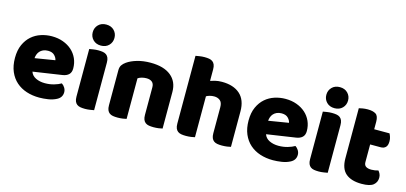

<svg xmlns="http://www.w3.org/2000/svg" viewBox="-64 -1141 3357 1587"><g transform="rotate(15 1615.0 -347.5)"><path d="M309 16Q250 16 199.5 -0.5Q149 -17 111.5 -50Q74 -83 52.5 -133Q31 -183 31 -250Q31 -316 52.5 -363.5Q74 -411 109 -441.5Q144 -472 189 -486.5Q234 -501 281 -501Q334 -501 377.5 -485Q421 -469 452.5 -441Q484 -413 501.5 -374Q519 -335 519 -289Q519 -255 500 -237Q481 -219 447 -214L200 -177Q211 -144 245 -127.5Q279 -111 323 -111Q364 -111 400.5 -121.5Q437 -132 460 -146Q476 -136 487 -118Q498 -100 498 -80Q498 -35 456 -13Q424 4 384 10Q344 16 309 16ZM281 -377Q257 -377 239.5 -369Q222 -361 211 -348.5Q200 -336 194.5 -320.5Q189 -305 188 -289L359 -317Q356 -337 337 -357Q318 -377 281 -377Z M597 -621Q597 -659 622.5 -685Q648 -711 690 -711Q732 -711 757.5 -685Q783 -659 783 -621Q783 -583 757.5 -557Q732 -531 690 -531Q648 -531 622.5 -557Q597 -583 597 -621ZM775 -1Q764 1 742.5 4.5Q721 8 699 8Q677 8 659.5 5Q642 2 630 -7Q618 -16 611.5 -31.5Q605 -47 605 -72V-479Q616 -481 637.5 -484.5Q659 -488 681 -488Q703 -488 720.5 -485Q738 -482 750 -473Q762 -464 768.5 -448.5Q775 -433 775 -408Z M1191 -308Q1191 -339 1173.5 -353.5Q1156 -368 1126 -368Q1106 -368 1086.5 -363Q1067 -358 1053 -348V-1Q1043 2 1021.5 5Q1000 8 977 8Q955 8 937.5 5Q920 2 908 -7Q896 -16 889.5 -31.5Q883 -47 883 -72V-372Q883 -399 894.5 -416Q906 -433 926 -447Q960 -471 1011.5 -486Q1063 -501 1126 -501Q1239 -501 1300 -451.5Q1361 -402 1361 -314V-1Q1351 2 1329.5 5Q1308 8 1285 8Q1263 8 1245.5 5Q1228 2 1216 -7Q1204 -16 1197.5 -31.5Q1191 -47 1191 -72Z M1946 -1Q1936 2 1914.5 5Q1893 8 1870 8Q1848 8 1830.5 5Q1813 2 1801 -7Q1789 -16 1782.5 -31.5Q1776 -47 1776 -72V-294Q1776 -335 1755.5 -351.5Q1735 -368 1705 -368Q1685 -368 1667 -363Q1649 -358 1638 -351V-1Q1628 2 1606.5 5Q1585 8 1562 8Q1540 8 1522.5 5Q1505 2 1493 -7Q1481 -16 1474.5 -31.5Q1468 -47 1468 -72V-652Q1479 -654 1500.5 -657.5Q1522 -661 1544 -661Q1566 -661 1583.5 -658Q1601 -655 1613 -646Q1625 -637 1631.5 -621.5Q1638 -606 1638 -581V-483Q1651 -488 1677.5 -494.5Q1704 -501 1736 -501Q1835 -501 1890.5 -451.5Q1946 -402 1946 -304Z M2308 16Q2249 16 2198.5 -0.5Q2148 -17 2110.5 -50Q2073 -83 2051.5 -133Q2030 -183 2030 -250Q2030 -316 2051.5 -363.5Q2073 -411 2108 -441.5Q2143 -472 2188 -486.5Q2233 -501 2280 -501Q2333 -501 2376.5 -485Q2420 -469 2451.5 -441Q2483 -413 2500.5 -374Q2518 -335 2518 -289Q2518 -255 2499 -237Q2480 -219 2446 -214L2199 -177Q2210 -144 2244 -127.5Q2278 -111 2322 -111Q2363 -111 2399.5 -121.5Q2436 -132 2459 -146Q2475 -136 2486 -118Q2497 -100 2497 -80Q2497 -35 2455 -13Q2423 4 2383 10Q2343 16 2308 16ZM2280 -377Q2256 -377 2238.5 -369Q2221 -361 2210 -348.5Q2199 -336 2193.5 -320.5Q2188 -305 2187 -289L2358 -317Q2355 -337 2336 -357Q2317 -377 2280 -377Z M2596 -621Q2596 -659 2621.5 -685Q2647 -711 2689 -711Q2731 -711 2756.5 -685Q2782 -659 2782 -621Q2782 -583 2756.5 -557Q2731 -531 2689 -531Q2647 -531 2621.5 -557Q2596 -583 2596 -621ZM2774 -1Q2763 1 2741.5 4.5Q2720 8 2698 8Q2676 8 2658.5 5Q2641 2 2629 -7Q2617 -16 2610.5 -31.5Q2604 -47 2604 -72V-479Q2615 -481 2636.5 -484.5Q2658 -488 2680 -488Q2702 -488 2719.5 -485Q2737 -482 2749 -473Q2761 -464 2767.5 -448.5Q2774 -433 2774 -408Z M3052 -167Q3052 -141 3068.5 -130Q3085 -119 3115 -119Q3130 -119 3146 -121.5Q3162 -124 3174 -128Q3183 -117 3189.5 -103.5Q3196 -90 3196 -71Q3196 -33 3167.5 -9Q3139 15 3067 15Q2979 15 2931.5 -25Q2884 -65 2884 -155V-583Q2895 -586 2915.5 -589.5Q2936 -593 2959 -593Q3003 -593 3027.5 -577.5Q3052 -562 3052 -512V-448H3183Q3189 -437 3194.5 -420.5Q3200 -404 3200 -384Q3200 -349 3184.5 -333.5Q3169 -318 3143 -318H3052Z"/></g></svg>

Font: Baloo Thambi
Style: Regular
Weight: 400
Designer: Aadarsh Rajan and Ek Type
Foundry: Ek Type
Version: Version 1.443;PS 1.000;hotconv 16.6.51;makeotf.lib2.5.65220;